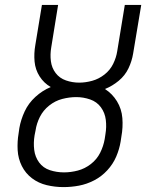

<svg xmlns="http://www.w3.org/2000/svg" viewBox="-20 -755 616 783"><path d="M239 8Q271 8 302.5 2Q334 -4 364 -19.5Q394 -35 417.5 -60.5Q441 -86 454 -116.5Q467 -147 472 -178L475 -198Q482 -236 479 -273.5Q476 -311 457 -342Q438 -373 408 -392Q438 -404 464 -425.5Q490 -447 504 -476.5Q518 -506 523 -537L556 -735H489L458 -546Q454 -520 441.5 -494.5Q429 -469 406 -451Q383 -433 356 -425.5Q329 -418 303 -418Q275 -418 249 -427Q223 -436 207 -457Q191 -478 187.5 -505.5Q184 -533 189 -562L217 -735H151L124 -571Q118 -537 121 -504Q124 -471 141.5 -443.5Q159 -416 187 -400Q153 -386 124.5 -360Q96 -334 80.5 -300.5Q65 -267 59 -233L56 -212Q50 -177 52 -142.5Q54 -108 69 -78Q84 -48 110.5 -28Q137 -8 170.5 0Q204 8 239 8ZM241 -52Q211 -52 183.5 -61Q156 -70 139.5 -92.5Q123 -115 119.5 -144Q116 -173 121 -203L125 -223Q129 -251 142.5 -278Q156 -305 180.5 -324.5Q205 -344 234 -351.5Q263 -359 291 -359Q320 -359 347.5 -349.5Q375 -340 391.5 -317.5Q408 -295 411.5 -266Q415 -237 410 -208L407 -188Q402 -159 388.5 -132Q375 -105 350.5 -86Q326 -67 297.5 -59.5Q269 -52 241 -52Z"/></svg>

Font: Iosevka Sparkle Light
Style: Italic
Weight: 300
Italic angle: -9°
Designer: Belleve Invis
Foundry: Belleve Invis
Version: Version 4.5.0; ttfautohint (v1.8.3)